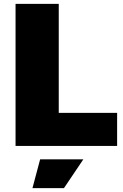

<svg xmlns="http://www.w3.org/2000/svg" viewBox="-20 -760 642 1000"><path d="M189 70H414L313 220H149ZM61 -740H286V-172H590V0H61Z"/></svg>

Font: Encode Sans Normal
Style: Black
Weight: 900
Designer: Pablo Impallari, Andres Torresi
Foundry: Pablo Impallari, Andres Torresi
Version: Version 1.000; ttfautohint (v1.00) -l 8 -r 50 -G 200 -x 14 -